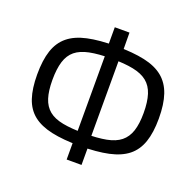

<svg xmlns="http://www.w3.org/2000/svg" viewBox="-135 -889 1091 1068"><g transform="rotate(20 411.0 -354.5)"><path d="M410 -650Q510 -650 579 -635Q648 -620 690 -585.5Q732 -551 751.5 -494Q771 -437 771 -352Q771 -269 751.5 -212.5Q732 -156 690 -122.5Q648 -89 579 -74Q510 -59 410 -59Q311 -59 242 -74Q173 -89 131 -122.5Q89 -156 70 -212.5Q51 -269 51 -352Q51 -437 70 -494Q89 -551 131 -585.5Q173 -620 242 -635Q311 -650 410 -650ZM410 -576Q333 -576 281 -565.5Q229 -555 198.5 -530Q168 -505 154.5 -461.5Q141 -418 141 -352Q141 -288 154.5 -245.5Q168 -203 198.5 -178Q229 -153 281 -143Q333 -133 410 -133Q487 -133 539 -143Q591 -153 622 -178Q653 -203 667 -245.5Q681 -288 681 -352Q681 -418 667 -461.5Q653 -505 622 -530Q591 -555 539 -565.5Q487 -576 410 -576ZM454 -746 455 -621 451 -601V-110L455 -89V37H367V-89L370 -110V-601L367 -621V-746Z"/></g></svg>

Font: Exo 2
Style: Regular
Weight: 400
Designer: Natanael Gama
Foundry: Natanael Gama
Version: Version 2.010